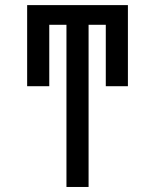

<svg xmlns="http://www.w3.org/2000/svg" viewBox="-20 -743 616 763"><path d="M400.4 -400.4H488.3V-644.5H400.4ZM87.9 -400.4H175.8V-644.5H87.9ZM332 0V-644.5H488.3V-722.7H87.9V-644.5H244.1V0Z"/></svg>

Font: Giphurs SC
Style: Regular
Weight: 400
Version: Version 0.920